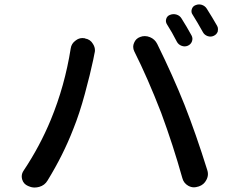

<svg xmlns="http://www.w3.org/2000/svg" viewBox="-20 -840 1040 858"><path d="M726.6 -730.5Q718.8 -742.2 722.7 -755.4Q726.6 -768.6 739.3 -773.4Q753.9 -779.3 768.6 -774.9Q783.2 -770.5 791 -757.8Q814.5 -720.7 835.9 -681.6Q842.8 -668.9 837.9 -655.3Q833 -641.6 819.3 -635.7Q805.7 -629.9 791.5 -635.3Q777.3 -640.6 770.5 -653.3Q748 -697.3 726.6 -730.5ZM840.8 -774.4Q833 -785.2 836.9 -798.3Q840.8 -811.5 852.5 -816.4Q861.3 -820.3 869.1 -820.3Q875 -820.3 881.8 -818.4Q896.5 -813.5 904.3 -800.8Q929.7 -760.7 950.2 -724.6Q954.1 -717.8 954.1 -710Q954.1 -704.1 953.1 -699.2Q948.2 -685.5 934.6 -679.7Q921.9 -673.8 907.7 -678.7Q893.6 -683.6 886.7 -696.3Q862.3 -740.2 840.8 -774.4ZM207 -304.7Q269.5 -456.1 295.9 -623Q298.8 -645.5 318.4 -659.2Q332 -669.9 348.6 -669.9Q353.5 -669.9 359.4 -668.9L360.4 -668Q383.8 -664.1 395.5 -643.6Q404.3 -629.9 404.3 -615.2Q404.3 -608.4 402.3 -601.6Q399.4 -585.9 396.5 -572.3Q383.8 -511.7 359.4 -421.4Q335 -331.1 307.6 -263.7Q262.7 -147.5 192.4 -33.2Q179.7 -11.7 155.3 -4.9Q144.5 -2 134.8 -2Q121.1 -2 108.4 -7.8L105.5 -8.8Q85 -17.6 79.1 -38.1Q77.1 -44.9 77.1 -51.8Q77.1 -65.4 85.9 -78.1Q158.2 -186.5 207 -304.7ZM700.2 -335.9Q639.6 -492.2 580.1 -610.4Q575.2 -620.1 575.2 -630.9Q575.2 -639.6 579.1 -648.4Q586.9 -668 606.4 -674.8Q616.2 -678.7 627 -678.7Q638.7 -678.7 650.4 -673.8Q671.9 -665 682.6 -643.6Q752.9 -501 804.7 -371.1Q855.5 -242.2 906.2 -80.1Q909.2 -71.3 909.2 -62.5Q909.2 -48.8 902.3 -36.1Q891.6 -14.6 868.2 -6.8L864.3 -5.9Q855.5 -2.9 846.7 -2.9Q834 -2.9 821.3 -9.8Q800.8 -21.5 794.9 -43.9Q753.9 -190.4 700.2 -335.9Z"/></svg>

Font: Gen Jyuu Gothic Medium
Style: Regular
Weight: 500
Designer: [Source Han Sans]
Ryoko NISHIZUKA  (kana & ideographs); Paul D. Hunt (Latin, Greek & Cyrillic); Wenlong ZHANG  (bopomofo
Version: Version 1.002.20150607